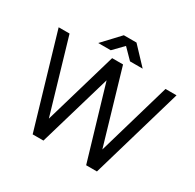

<svg xmlns="http://www.w3.org/2000/svg" viewBox="-183 -1070 1291 1271"><g transform="rotate(30 462.5 -435.0)"><path d="M291.5 -740.7H387.3L460.5 -816L534.5 -740.7H631.2L509.3 -870H412.5ZM829.3 -700 667.5 -143.8 504.7 -700H421.3L258.7 -143.8L95.8 -700H12.5L218 0H300.3L463 -554.5L626.8 0H709.2L913.5 -700Z"/></g></svg>

Font: Unageo Variable
Style: Regular
Weight: 300
Designer: Richard Sepsi
Foundry: Richard Sepsi
Version: Version 2.200